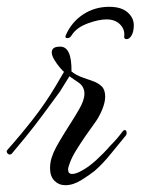

<svg xmlns="http://www.w3.org/2000/svg" viewBox="-32 -539 413 564"><path d="M160 5Q141 5 128 -8Q115 -21 115 -45Q115 -56 117 -65.5Q119 -75 122 -82Q127 -97 141 -121Q155 -145 172 -171.5Q189 -198 201 -219Q216 -245 216 -264Q216 -285 198 -297Q191 -302 184 -306.5Q177 -311 172 -315L144 -270Q120 -237 94 -202Q68 -167 44 -137.5Q20 -108 3 -88Q0 -85 -3 -85Q-8 -85 -11 -90Q-14 -95 -10 -99Q29 -143 65 -189Q101 -235 132 -287L156 -328Q152 -331 143.5 -341Q135 -351 127.5 -363.5Q120 -376 120 -385Q120 -393 125.5 -397.5Q131 -402 145 -402Q179 -402 178 -329Q192 -318 209 -312Q226 -306 241.5 -300.5Q257 -295 267 -285Q277 -275 277 -255Q277 -238 267.5 -215.5Q258 -193 245 -176Q234 -161 219.5 -140Q205 -119 192 -98Q179 -77 173 -60Q168 -47 168 -41Q168 -28 180 -28Q191 -28 207 -37Q228 -48 250.5 -68.5Q273 -89 292 -111Q303 -122 312 -132.5Q321 -143 329 -154Q332 -157 334 -157Q340 -157 340 -148Q340 -143 336 -139Q315 -114 293 -86.5Q271 -59 246 -37Q231 -25 207 -10Q183 5 160 5ZM340 -424Q338 -424 335 -425.5Q332 -427 333 -433Q335 -453 320.5 -467.5Q306 -482 281 -482Q258 -482 226.5 -470.5Q195 -459 181 -439Q176 -431 173 -429Q170 -427 166 -427Q158 -427 161 -435Q178 -474 212 -496.5Q246 -519 289 -519Q324 -519 342.5 -503Q361 -487 361 -465Q361 -446 354.5 -435Q348 -424 340 -424Z"/></svg>

Font: Birthstone
Style: Regular
Weight: 400
Designer: Robert E. Leuschke
Foundry: Robert E. Leuschke
Version: Version 1.013; ttfautohint (v1.8.3)